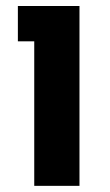

<svg xmlns="http://www.w3.org/2000/svg" viewBox="-20 -604 359 624"><path d="M91.3 0V-469.7H38.1V-584.5H238.3V0Z"/></svg>

Font: Heebo
Style: Bold
Weight: 700
Designer: Oded Ezer
Foundry: Ezer Type House
Version: Version 3.100